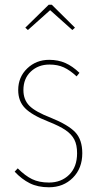

<svg xmlns="http://www.w3.org/2000/svg" viewBox="-20 -782 418 812"><path d="M316 -474 304 -459Q276 -485 250 -497Q224 -509 189 -509Q142 -509 110.5 -479.5Q79 -450 79 -401Q79 -360 104.5 -334.5Q130 -309 195 -284Q269 -254 298.5 -222.5Q328 -191 328 -134Q328 -70 288 -30Q248 10 187 10Q140 10 106 -7Q72 -24 42 -56L55 -70Q86 -39 115.5 -24.5Q145 -10 187 -10Q239 -10 272.5 -43Q306 -76 306 -134Q306 -169 294.5 -191.5Q283 -214 257.5 -231.5Q232 -249 184 -268Q115 -295 86 -324.5Q57 -354 57 -401Q57 -456 95 -492.5Q133 -529 188 -529Q226 -529 256.5 -515.5Q287 -502 316 -474ZM98 -655 87 -665 186 -762H199L297 -665L286 -655L192 -739Z"/></svg>

Font: Fira Sans Extra Condensed Thin
Style: Regular
Weight: 250
Width: 1
Designer: Carrois Corporate & Edenspiekermann AG
Foundry: Carrois Corporate GbR & Edenspiekermann AG
Version: Version 4.203